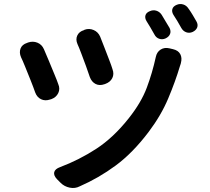

<svg xmlns="http://www.w3.org/2000/svg" viewBox="-20 -873 1040 949"><path d="M398 -726Q421 -734 443 -724.5Q465 -715 475 -692Q484 -670 496 -638.5Q508 -607 519.5 -577.5Q531 -548 536 -531Q545 -507 535 -487Q525 -467 500 -458L497 -457Q472 -448 452.5 -458Q433 -468 424 -492Q417 -514 405 -546.5Q393 -579 381.5 -609.5Q370 -640 363 -655Q353 -678 362 -697.5Q371 -717 395 -724ZM835 -630Q861 -624 871 -605.5Q881 -587 874 -561Q873 -557 873.5 -558.5Q874 -560 869 -545Q847 -471 811.5 -386.5Q776 -302 714 -220Q636 -117 552 -55Q468 7 374 48Q351 60 324.5 54.5Q298 49 280 31L262 13Q244 -6 248 -22Q252 -38 277 -47Q370 -82 455 -137Q540 -192 616 -288Q678 -366 705.5 -439.5Q733 -513 750 -591Q755 -616 774 -628Q793 -640 818 -634ZM119 -663Q143 -671 165 -662Q187 -653 197 -630Q207 -608 221 -573.5Q235 -539 248.5 -507Q262 -475 268 -457Q278 -434 268 -413Q258 -392 234 -383L227 -381Q203 -373 183 -382.5Q163 -392 154 -416Q145 -442 131 -477Q117 -512 104 -544Q91 -576 84 -590Q74 -613 81.5 -633Q89 -653 114 -661ZM721 -818Q737 -825 753 -820Q769 -815 779 -800Q788 -784 799 -766.5Q810 -749 818 -735Q826 -719 820.5 -705Q815 -691 798 -683Q782 -676 766.5 -681.5Q751 -687 743 -703Q723 -739 704 -769Q695 -784 699 -797.5Q703 -811 721 -818ZM853 -849Q869 -856 885.5 -851Q902 -846 912 -830Q923 -815 933 -798Q943 -781 951 -767Q960 -751 954.5 -737Q949 -723 932 -715Q916 -708 900.5 -713.5Q885 -719 876 -735Q867 -751 856.5 -769Q846 -787 837 -800Q828 -815 832 -828.5Q836 -842 853 -849Z"/></svg>

Font: Chiron GoRound TC SB
Style: Regular
Weight: 500
Designer: Ryoko NISHIZUKA 西塚涼子 (kana, bopomofo & ideographs); Paul D. Hunt (Latin, Greek & Cyrillic); Sandoll Communications 산돌커뮤니
Foundry: Adobe
Version: Version 1.000;hotconv 1.1.1;makeotfexe 2.6.0